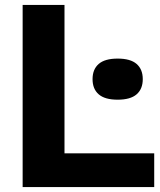

<svg xmlns="http://www.w3.org/2000/svg" viewBox="-20 -760 652 780"><path d="M72 0V-740H242V-137H606.5V0ZM458 -355Q406 -355 381 -376.8Q356 -398.5 356 -438.5Q356 -478.5 381 -500.2Q406 -522 458 -522Q510 -522 535 -500.2Q560 -478.5 560 -438.5Q560 -398.5 535 -376.8Q510 -355 458 -355Z"/></svg>

Font: Encode Sans SmExp
Style: Bold
Weight: 700
Width: 6
Designer: Multiple Designers
Foundry: Impallari Type
Version: Version 3.002; ttfautohint (v1.8.3) -l 8 -r 50 -G 200 -x 14 